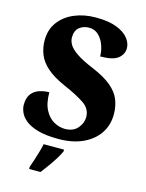

<svg xmlns="http://www.w3.org/2000/svg" viewBox="-137 -806 842 1109"><g transform="rotate(15 284.0 -251.5)"><path d="M267 10Q191 10 143 -4Q95 -18 69 -39.5Q43 -61 33 -85Q23 -109 23 -129Q23 -171 41 -194.5Q59 -218 87.5 -227.5Q116 -237 147 -237Q147 -171 168.5 -131Q190 -91 222.5 -73.5Q255 -56 288 -56Q337 -56 363.5 -86.5Q390 -117 390 -154Q390 -203 345.5 -233Q301 -263 225 -296Q154 -327 114.5 -361.5Q75 -396 59 -436Q43 -476 43 -521Q43 -584 76.5 -629.5Q110 -675 167.5 -699.5Q225 -724 296 -724Q372 -724 420 -705.5Q468 -687 491 -658Q514 -629 514 -599Q514 -562 483.5 -537.5Q453 -513 377 -513Q377 -546 365 -579.5Q353 -613 330 -635Q307 -657 273 -657Q239 -657 215 -637.5Q191 -618 191 -577Q191 -556 203.5 -534.5Q216 -513 251.5 -488.5Q287 -464 357 -435Q428 -405 468 -371Q508 -337 524 -297.5Q540 -258 540 -210Q540 -145 506.5 -95.5Q473 -46 411.5 -18Q350 10 267 10ZM149 208Q156 189 164.5 162.5Q173 136 181 109Q189 82 193 61H315V71Q306 92 289.5 118.5Q273 145 253.5 172Q234 199 217 221H149Z"/></g></svg>

Font: Noto Serif Hebrew SemiCondensed Black
Style: Regular
Weight: 900
Width: 4
Designer: Monotype Design Team
Foundry: Monotype Imaging Inc.
Version: Version 2.004; ttfautohint (v1.8.4.7-5d5b)